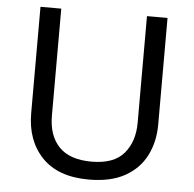

<svg xmlns="http://www.w3.org/2000/svg" viewBox="-52 -766 835 828"><g transform="rotate(5 365.5 -352.0)"><path d="M640 -252Q640 -178 610 -118.5Q580 -59 518.5 -24.5Q457 10 362 10Q229 10 159.5 -62.5Q90 -135 90 -254V-714H180V-251Q180 -164 226.5 -116Q273 -68 367 -68Q464 -68 507.5 -119.5Q551 -171 551 -252V-714H640Z"/></g></svg>

Font: Noto Sans Tamil Supplement
Style: Regular
Weight: 400
Designer: Ek Type
Foundry: Ek Type
Version: Version 2.001; ttfautohint (v1.8.4.7-5d5b)